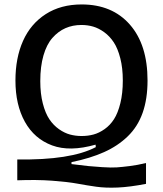

<svg xmlns="http://www.w3.org/2000/svg" viewBox="-20 -693 737 868"><path d="M640.1 138.2Q567.4 152.3 512.5 154.8Q457.5 157.2 414.8 151.1Q372.1 145 329.8 137.2Q287.6 129.4 216.6 124Q145.5 118.7 58.1 122.1V27.8Q298.8 31.7 413.1 -27.8L412.1 -39.1Q295.9 -5.9 215.6 -35.6Q135.3 -65.4 92.5 -142.3Q49.8 -219.2 49.8 -329.1Q49.8 -431.2 84.2 -508.3Q118.7 -585.4 186.8 -629.2Q254.9 -672.9 349.1 -672.9Q487.3 -672.9 567.1 -581.8Q647 -490.7 647 -329.1Q647 -245.6 624.8 -182.9Q602.5 -120.1 557.6 -76.7Q512.7 -33.2 450.7 -5.4Q388.7 22.5 303.2 40V48.8Q360.8 55.7 380.9 57.9Q400.9 60.1 442.6 62.7Q484.4 65.4 508.3 63.7Q532.2 62 567.4 57.6Q602.5 53.2 640.1 43.9ZM349.1 -78.1Q377.9 -78.1 403.1 -85Q428.2 -91.8 453.1 -109.4Q478 -127 495.6 -154.5Q513.2 -182.1 524.2 -226.8Q535.2 -271.5 535.2 -329.1Q535.2 -385.3 523.9 -429.4Q512.7 -473.6 494.4 -501.5Q476.1 -529.3 451.2 -547.4Q426.3 -565.4 401.1 -572.8Q376 -580.1 348.1 -580.1Q308.6 -580.1 275.9 -565.7Q243.2 -551.3 217 -521.7Q190.9 -492.2 176.5 -442.4Q162.1 -392.6 162.1 -326.2Q162.1 -269.5 173.6 -225.1Q185.1 -180.7 203.4 -153.6Q221.7 -126.5 246.8 -108.9Q272 -91.3 296.9 -84.7Q321.8 -78.1 349.1 -78.1Z"/></svg>

Font: Bricolage Grotesque Medium
Style: Regular
Weight: 500
Designer: Mathieu Triay
Foundry: Atelier Triay
Version: Version 1.000;gftools[0.9.30]